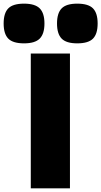

<svg xmlns="http://www.w3.org/2000/svg" viewBox="-111 -1034 556 1054"><path d="M58 -740H273V0H58ZM21 -796Q-40 -796 -65.5 -822Q-91 -848 -91 -905Q-91 -962 -65.5 -988Q-40 -1014 21 -1014Q81 -1014 107 -988Q133 -962 133 -905Q133 -848 107 -822Q81 -796 21 -796ZM313 -796Q253 -796 227.5 -822Q202 -848 202 -905Q202 -962 227.5 -988Q253 -1014 313 -1014Q374 -1014 399.5 -988Q425 -962 425 -905Q425 -848 399.5 -822Q374 -796 313 -796Z"/></svg>

Font: Encode Sans Narrow
Style: Black
Weight: 900
Designer: Pablo Impallari, Andres Torresi
Foundry: Pablo Impallari, Andres Torresi
Version: Version 1.000; ttfautohint (v1.00) -l 8 -r 50 -G 200 -x 14 -